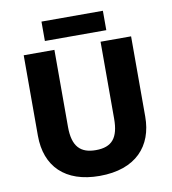

<svg xmlns="http://www.w3.org/2000/svg" viewBox="-95 -961 945 1053"><g transform="rotate(-10 378.0 -434.5)"><path d="M549 -879H207V-771H549ZM677 -267V-714H507V-286C507 -179 469 -133 379 -133C294 -133 250 -175 250 -285V-714H79V-266C79 -95 183 10 375 10C578 10 677 -104 677 -267Z"/></g></svg>

Font: Noto Sans Bengali UI ExtraBold
Style: Regular
Weight: 800
Designer: Jelle Bosma - Monotype Design Team
Foundry: Monotype Imaging Inc.
Version: Version 2.003